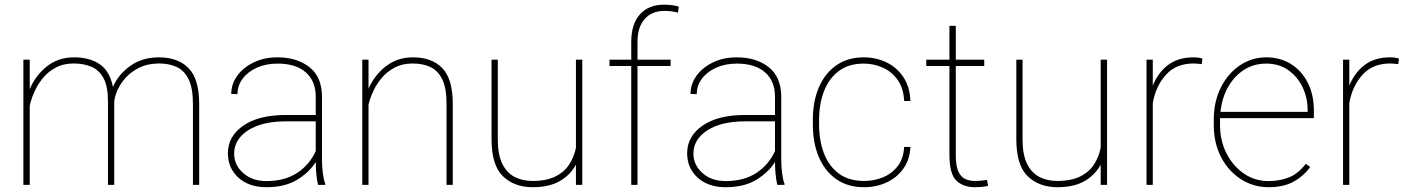

<svg xmlns="http://www.w3.org/2000/svg" viewBox="-20 -780 5936 810"><path d="M461.9 -351.6V0H435.5V-351.6Q435.5 -415 417 -449.7Q398.4 -484.4 365.7 -498.3Q333 -512.2 291 -512.2Q247.1 -512.2 214.4 -494.4Q181.6 -476.6 159.4 -448.7Q137.2 -420.9 124 -390.4Q110.8 -359.9 105.5 -334V0H78.6V-528.3H105.5V-403.8Q128.9 -460.4 177 -499.3Q225.1 -538.1 292.5 -538.1Q358.9 -538.1 401.1 -508.8Q443.4 -479.5 456.5 -413.1Q478.5 -465.3 529.1 -501.7Q579.6 -538.1 650.9 -538.1Q731 -538.1 775.6 -492.4Q820.3 -446.8 820.3 -341.8V0H793.9V-341.8Q793.9 -409.2 775.4 -446.3Q756.8 -483.4 724.1 -498Q691.4 -512.7 649.4 -512.2Q602.5 -511.7 568.1 -494.9Q533.7 -478 510.7 -452.6Q487.8 -427.2 475.8 -400.1Q463.9 -373 461.9 -351.6Z M1321.8 0Q1316.9 -19 1314.5 -45.7Q1312 -72.3 1312 -96.7Q1285.6 -53.7 1234.1 -22Q1182.6 9.8 1104 9.8Q1030.3 9.8 985.8 -30.5Q941.4 -70.8 941.4 -133.8Q941.4 -204.6 1006.1 -249.8Q1070.8 -294.9 1185.5 -294.9H1312V-372.1Q1312 -438 1270 -474.9Q1228 -511.7 1150.9 -511.7Q1103 -511.7 1064.7 -494.9Q1026.4 -478 1004.2 -448.7Q981.9 -419.4 981.9 -382.8L955.6 -383.8Q955.6 -425.3 980.7 -460.2Q1005.9 -495.1 1050 -516.6Q1094.2 -538.1 1150.9 -538.1Q1233.4 -538.1 1285.9 -496.3Q1338.4 -454.6 1338.4 -371.1V-106.4Q1338.4 -78.1 1342 -49.3Q1345.7 -20.5 1352.1 -4.4V0ZM1104 -16.1Q1180.7 -16.1 1233.2 -50.3Q1285.6 -84.5 1312 -142.6V-268.1H1187Q1085 -268.1 1026.4 -230Q967.8 -191.9 967.8 -131.8Q967.8 -84 1005.9 -50Q1043.9 -16.1 1104 -16.1Z M1720.7 -512.2Q1677.7 -512.2 1645.3 -495.1Q1612.8 -478 1590.3 -451.2Q1567.9 -424.3 1554.2 -394.3Q1540.5 -364.3 1534.7 -338.4V0H1508.3V-528.3H1534.7V-405.8Q1558.6 -461.4 1607.2 -499.8Q1655.8 -538.1 1722.2 -538.1Q1802.2 -538.1 1846.2 -492.4Q1890.1 -446.8 1890.1 -341.8V0H1863.8V-341.8Q1863.8 -409.2 1845.5 -446Q1827.1 -482.9 1794.9 -497.6Q1762.7 -512.2 1720.7 -512.2Z M2409.7 0V-85.4Q2386.2 -41.5 2341.3 -15.9Q2296.4 9.8 2227.5 9.8Q2149.9 9.8 2101.8 -36.4Q2053.7 -82.5 2053.7 -192.9V-528.3H2080.1V-191.9Q2080.1 -127.4 2099.1 -88.9Q2118.2 -50.3 2151.4 -33.4Q2184.6 -16.6 2226.6 -16.6Q2285.2 -16.6 2323.2 -35.6Q2361.3 -54.7 2381.8 -86.7Q2402.3 -118.7 2409.7 -156.7V-528.3H2436.5V0Z M2669.4 0H2643.1V-501.5H2551.3V-528.3H2643.1V-603.5Q2643.1 -679.2 2679.9 -719.7Q2716.8 -760.3 2781.2 -760.3Q2796.4 -760.3 2812.5 -758.5Q2828.6 -756.8 2843.8 -752L2839.8 -726.6Q2826.2 -730.5 2814 -732.2Q2801.8 -733.9 2781.7 -733.9Q2730 -733.9 2699.7 -699.7Q2669.4 -665.5 2669.4 -603.5V-528.3H2809.1V-501.5H2669.4Z M3259.3 0Q3254.4 -19 3252 -45.7Q3249.5 -72.3 3249.5 -96.7Q3223.1 -53.7 3171.6 -22Q3120.1 9.8 3041.5 9.8Q2967.8 9.8 2923.3 -30.5Q2878.9 -70.8 2878.9 -133.8Q2878.9 -204.6 2943.6 -249.8Q3008.3 -294.9 3123 -294.9H3249.5V-372.1Q3249.5 -438 3207.5 -474.9Q3165.5 -511.7 3088.4 -511.7Q3040.5 -511.7 3002.2 -494.9Q2963.9 -478 2941.7 -448.7Q2919.4 -419.4 2919.4 -382.8L2893.1 -383.8Q2893.1 -425.3 2918.2 -460.2Q2943.4 -495.1 2987.5 -516.6Q3031.7 -538.1 3088.4 -538.1Q3170.9 -538.1 3223.4 -496.3Q3275.9 -454.6 3275.9 -371.1V-106.4Q3275.9 -78.1 3279.5 -49.3Q3283.2 -20.5 3289.6 -4.4V0ZM3041.5 -16.1Q3118.2 -16.1 3170.7 -50.3Q3223.1 -84.5 3249.5 -142.6V-268.1H3124.5Q3022.5 -268.1 2963.9 -230Q2905.3 -191.9 2905.3 -131.8Q2905.3 -84 2943.4 -50Q2981.4 -16.1 3041.5 -16.1Z M3625 -16.6Q3666.5 -16.6 3703.9 -31.5Q3741.2 -46.4 3766.4 -78.1Q3791.5 -109.9 3794.4 -160.2H3820.8Q3818.4 -106.4 3791 -68.4Q3763.7 -30.3 3720.2 -10.3Q3676.8 9.8 3625 9.8Q3556.6 9.8 3508.3 -23.9Q3460 -57.6 3434.6 -117.2Q3409.2 -176.8 3409.2 -253.9V-274.4Q3409.2 -352.1 3434.6 -411.4Q3460 -470.7 3508.1 -504.4Q3556.2 -538.1 3624 -538.1Q3675.3 -538.1 3719 -517.3Q3762.7 -496.6 3790.5 -455.6Q3818.4 -414.6 3820.8 -354H3794.4Q3792 -406.7 3767.8 -441.7Q3743.7 -476.6 3705.6 -494.1Q3667.5 -511.7 3624 -511.7Q3559.6 -511.7 3517.8 -479.7Q3476.1 -447.8 3455.8 -394Q3435.5 -340.3 3435.5 -274.4V-253.9Q3435.5 -188 3455.8 -134Q3476.1 -80.1 3518.1 -48.3Q3560.1 -16.6 3625 -16.6Z M4132.3 -528.3V-501.5H4012.2V-126.5Q4012.2 -80.1 4023.2 -56.4Q4034.2 -32.7 4052.5 -24.7Q4070.8 -16.6 4091.8 -16.6Q4106.9 -16.6 4118.7 -17.8Q4130.4 -19 4144 -21L4148.4 3.9Q4137.7 7.3 4120.6 8.5Q4103.5 9.8 4093.3 9.8Q4043 9.8 4014.2 -18.6Q3985.4 -46.9 3985.4 -126.5V-501.5H3887.7V-528.3H3985.4V-670.9H4012.2V-528.3Z M4623.5 0V-85.4Q4600.1 -41.5 4555.2 -15.9Q4510.3 9.8 4441.4 9.8Q4363.8 9.8 4315.7 -36.4Q4267.6 -82.5 4267.6 -192.9V-528.3H4293.9V-191.9Q4293.9 -127.4 4313 -88.9Q4332 -50.3 4365.2 -33.4Q4398.4 -16.6 4440.4 -16.6Q4499 -16.6 4537.1 -35.6Q4575.2 -54.7 4595.7 -86.7Q4616.2 -118.7 4623.5 -156.7V-528.3H4650.4V0Z M5052.7 -532.7 5049.8 -509.3Q5042 -510.3 5033.4 -511.2Q5024.9 -512.2 5015.6 -512.2Q4941.9 -512.2 4898.9 -464.6Q4856 -417 4843.3 -345.7V0H4816.9V-528.3H4843.3V-418.5Q4865.2 -473.6 4908 -505.9Q4950.7 -538.1 5015.6 -538.1Q5027.8 -538.1 5037.1 -536.6Q5046.4 -535.2 5052.7 -532.7Z M5332 9.8Q5268.1 9.8 5215.3 -23.9Q5162.6 -57.6 5131.6 -116.9Q5100.6 -176.3 5100.6 -252.9V-274.4Q5100.6 -351.6 5130.6 -411.1Q5160.6 -470.7 5210.9 -504.4Q5261.2 -538.1 5322.3 -538.1Q5380.9 -538.1 5426.3 -509.8Q5471.7 -481.4 5497.3 -430.7Q5522.9 -379.9 5522.9 -312.5V-281.7H5127Q5127 -278.3 5127 -274.4V-252.9Q5127 -187 5154.1 -133.3Q5181.2 -79.6 5227.5 -47.9Q5273.9 -16.1 5332 -16.1Q5377.4 -16.1 5416.7 -31.2Q5456.1 -46.4 5488.8 -88.9L5507.3 -75.7Q5481 -38.1 5438.2 -14.2Q5395.5 9.8 5332 9.8ZM5322.3 -511.7Q5269 -511.7 5227.5 -484.9Q5186 -458 5160.4 -411.9Q5134.8 -365.7 5128.9 -308.1H5496.6V-314.5Q5496.6 -367.7 5475.1 -412.4Q5453.6 -457 5414.6 -484.4Q5375.5 -511.7 5322.3 -511.7Z M5881.8 -532.7 5878.9 -509.3Q5871.1 -510.3 5862.5 -511.2Q5854 -512.2 5844.7 -512.2Q5771 -512.2 5728 -464.6Q5685.1 -417 5672.4 -345.7V0H5646V-528.3H5672.4V-418.5Q5694.3 -473.6 5737.1 -505.9Q5779.8 -538.1 5844.7 -538.1Q5856.9 -538.1 5866.2 -536.6Q5875.5 -535.2 5881.8 -532.7Z"/></svg>

Font: Vazirmatn RD FD Thin
Style: Regular
Weight: 100
Designer: Saber Rastikerdar
Foundry: Saber Rastikerdar
Version: Version 33.003